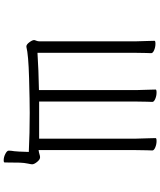

<svg xmlns="http://www.w3.org/2000/svg" viewBox="66 -809 868 1040"><g transform="rotate(90 500.0 -289.0)"><path d="M729 -660 728 -698Q728 -703 744 -703Q762 -703 778.5 -696Q795 -689 795 -680Q795 -664 794 -652L793 -591V-64Q807 -66 816 -69Q825 -72 832 -72Q844 -72 857 -56Q870 -40 870 -29Q870 -24 866 -5.5Q862 13 861 38Q860 67 860 120Q860 125 848 125Q831 125 813.5 116Q796 107 796 98Q796 84 799 68Q801 51 801 42Q803 10 803 -11Q702 -16 592 -16Q528 -16 402.5 -12.5Q277 -9 234 2H231Q221 2 209 -14Q197 -30 197 -40Q197 -43 200.5 -51.5Q204 -60 204 -70V-586Q204 -612 202 -654L201 -692Q201 -697 217 -697Q235 -697 251.5 -690Q268 -683 268 -674Q268 -658 267 -646L266 -585V-58Q360 -64 468 -66V-592Q468 -618 466 -660L465 -698Q465 -703 481 -703Q499 -703 515.5 -696Q532 -689 532 -680Q532 -664 531 -652L530 -591V-67H731V-592Q731 -618 729 -660Z"/></g></svg>

Font: JyunsaiKaai Light
Style: Regular
Weight: 300
Designer: Fontworks Inc.
Version: Version 0.030;April 7, 2024;FontCreator 14.0.0.2901 64-bit